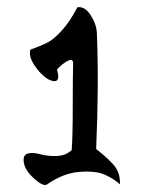

<svg xmlns="http://www.w3.org/2000/svg" viewBox="-20 -753 411 549"><path d="M48 -289Q45 -310 59.5 -314Q74 -318 95 -312Q116 -306 142.5 -307Q169 -308 185 -324Q188 -363 188 -447.5Q188 -532 189 -569Q191 -595 156 -567Q148 -560 143 -554Q153 -519 134 -521Q112 -523 85 -557Q60 -590 67 -611Q100 -623 117 -632Q134 -641 157 -666Q180 -691 201 -732Q222 -736 239 -710Q256 -684 257 -658Q263 -518 255 -327Q298 -293 311 -273.5Q324 -254 323 -226Q304 -243 278.5 -254Q253 -265 207 -261.5Q161 -258 115 -226Q105 -218 78 -242Q51 -266 48 -289Z"/></svg>

Font: HarSinai
Style: Regular
Weight: 400
Version: Version 1.1